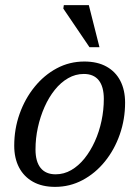

<svg xmlns="http://www.w3.org/2000/svg" viewBox="-20 -719 544 749"><path d="M309 -479Q360 -479 395.5 -459.2Q431 -439.5 449.5 -403.5Q468 -367.5 468 -318.5Q468 -253.5 447.2 -194.2Q426.5 -135 389.2 -89Q352 -43 302.2 -16.5Q252.5 10 195 10Q144 10 108.5 -10Q73 -30 54.2 -66Q35.5 -102 35.5 -150.5Q35.5 -216 56.5 -275Q77.5 -334 114.8 -380Q152 -426 201.5 -452.5Q251 -479 309 -479ZM197 -39Q229.5 -39 258 -55.5Q286.5 -72 309.8 -101Q333 -130 350 -167.5Q367 -205 376 -247.5Q385 -290 385 -333Q385 -381 365.2 -405.8Q345.5 -430.5 307 -430.5Q274.5 -430.5 245.8 -414Q217 -397.5 193.8 -368.5Q170.5 -339.5 153.8 -301.8Q137 -264 127.8 -221.8Q118.5 -179.5 118.5 -136Q118.5 -88.5 138.5 -63.8Q158.5 -39 197 -39ZM368 -535H329L227 -685.5L229 -699H326.5Z"/></svg>

Font: Newsreader 12pt
Style: Italic
Weight: 400
Italic angle: -17°
Version: Version 1.003